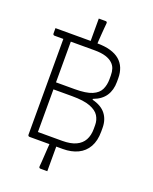

<svg xmlns="http://www.w3.org/2000/svg" viewBox="-181 -948 962 1210"><g transform="rotate(20 300.0 -342.5)"><path d="M322 -837Q321 -825 319 -804Q317 -783 315.5 -759Q314 -735 312.5 -715Q311 -695 311 -684H266Q266 -690 266 -699.5Q266 -709 266 -719Q266 -729 266 -737.5Q266 -746 266 -752Q266 -758 266 -772Q266 -786 266 -803Q266 -820 266 -833.5Q266 -847 266 -850Q272 -850 277 -850Q282 -850 287 -850Q292 -850 296 -850Q300 -850 304 -850Q308 -850 312 -850Q317 -850 320 -847Q323 -844 322 -837ZM234 152Q235 143 236.5 121.5Q238 100 239.5 74Q241 48 242.5 25.5Q244 3 245 -8H290Q290 -2 290 11Q290 24 290 39Q290 54 290 66.5Q290 79 290 83Q290 87 290 99Q290 111 290 125Q290 139 290 150.5Q290 162 290 165Q285 165 280.5 165Q276 165 271.5 165Q267 165 262.5 165Q258 165 253.5 165Q249 165 244 165Q240 165 236.5 162Q233 159 234 152ZM334 0Q306 0 271.5 0Q237 0 203 0Q169 0 144 0Q119 0 111 0Q106 0 103 -3Q100 -6 100 -11Q100 -96 100 -178Q100 -260 100 -340.5Q100 -421 100 -503Q100 -585 100 -670H156L150 -657Q150 -607 150 -566Q150 -525 150 -475Q150 -421 150 -367.5Q150 -314 150 -261Q150 -208 150 -154.5Q150 -101 150 -47Q181 -47 206.5 -47Q232 -47 257.5 -47Q283 -47 313 -47Q369 -47 404.5 -63.5Q440 -80 457 -111Q474 -142 474 -185V-211Q474 -245 457 -272.5Q440 -300 397 -316.5Q354 -333 275 -333H132V-370H404V-356Q465 -341 494.5 -303.5Q524 -266 524 -210V-185Q524 -124 500.5 -82.5Q477 -41 434 -20.5Q391 0 334 0ZM30 -700Q100 -700 170 -700Q240 -700 310 -700Q361 -700 399 -689Q437 -678 461.5 -657Q486 -636 498 -606Q510 -576 510 -539V-514Q510 -459 484.5 -420.5Q459 -382 406 -362.5Q353 -343 270 -343Q237 -343 204.5 -343Q172 -343 139 -343L132 -338V-380Q168 -380 203.5 -380Q239 -380 275 -380Q352 -380 391.5 -397Q431 -414 445.5 -444.5Q460 -475 460 -513V-539Q460 -564 453.5 -583.5Q447 -603 432 -617Q415 -634 385 -643.5Q355 -653 310 -653Q265 -653 220.5 -653Q176 -653 131 -653Q86 -653 41 -653Q36 -653 33 -656Q30 -659 30 -664Q30 -673 30 -682Q30 -691 30 -700Z"/></g></svg>

Font: Recursive Light
Style: Regular
Weight: 300
Version: Version 1.085